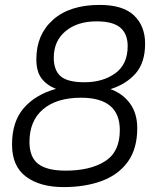

<svg xmlns="http://www.w3.org/2000/svg" viewBox="-20 -746 640 782"><path d="M239 16Q143 16 86 -26.5Q29 -69 29 -157Q29 -251 77 -306Q125 -361 208 -384Q170 -399 149 -427Q128 -455 128 -505Q128 -605 196 -665.5Q264 -726 386 -726Q481 -726 526 -683Q571 -640 571 -568Q571 -491 532.5 -447Q494 -403 430 -383Q480 -365 509.5 -324.5Q539 -284 539 -224Q539 -140 500.5 -87Q462 -34 394.5 -9Q327 16 239 16ZM324 -411Q399 -411 449.5 -447.5Q500 -484 500 -558Q500 -608 470 -633.5Q440 -659 373 -659Q295 -659 247 -619Q199 -579 199 -511Q199 -460 227 -435.5Q255 -411 324 -411ZM248 -51Q347 -51 407.5 -89Q468 -127 468 -216Q468 -348 310 -348Q211 -348 155.5 -301Q100 -254 100 -168Q100 -106 135.5 -78.5Q171 -51 248 -51Z"/></svg>

Font: Geist Mono Light
Style: Italic
Weight: 300
Italic angle: -12°
Monospace: yes
Designer: Basement.studio, Andrés Briganti, Mateo Zaragoza
Foundry: Basement.studio, Vercel, Andrés Briganti, Guido Ferreyra, Mateo Zaragoza
Version: Version 1.500; ttfautohint (v1.8.4.7-5d5b)